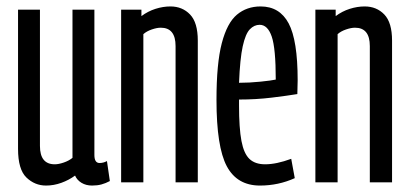

<svg xmlns="http://www.w3.org/2000/svg" viewBox="-20 -566 1272 596"><path d="M123 10Q88 10 62 -15Q36 -40 36 -104V-536H104V-113Q104 -56 150 -56Q162 -56 178 -61.5Q194 -67 205 -76V-536H273V-85Q273 -60 289 -60Q301 -60 312 -66L321 -4Q308 3 295 6.5Q282 10 266 10Q247 10 233 1.5Q219 -7 213 -21Q194 -7 170.5 1.5Q147 10 123 10Z M356 0V-536H419V-516Q439 -531 462.5 -538.5Q486 -546 509 -546Q546 -546 570 -521Q594 -496 594 -440V0H525V-423Q525 -480 479 -480Q467 -480 451 -474.5Q435 -469 425 -460V0Z M787 10Q716 10 684 -50Q652 -110 652 -256Q652 -369 668.5 -432Q685 -495 715.5 -520.5Q746 -546 789 -546Q848 -546 876 -493.5Q904 -441 904 -317Q904 -311 903.5 -296Q903 -281 903 -274Q873 -269 824 -263Q775 -257 722 -257V-239Q722 -168 729.5 -128.5Q737 -89 754.5 -72.5Q772 -56 803 -56Q838 -56 884 -73L895 -13Q844 10 787 10ZM722 -309Q754 -309 788.5 -312.5Q823 -316 836 -319Q836 -416 823.5 -452.5Q811 -489 786 -489Q769 -489 755.5 -475Q742 -461 733.5 -422.5Q725 -384 722 -309Z M959 0V-536H1022V-516Q1042 -531 1065.5 -538.5Q1089 -546 1112 -546Q1149 -546 1173 -521Q1197 -496 1197 -440V0H1128V-423Q1128 -480 1082 -480Q1070 -480 1054 -474.5Q1038 -469 1028 -460V0Z"/></svg>

Font: Georama ExtraCondensed
Style: Regular
Weight: 400
Width: 2
Designer: Jean-Baptiste Levee
Foundry: Production Type
Version: Version 1.000